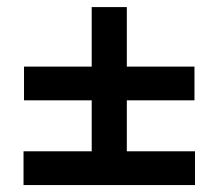

<svg xmlns="http://www.w3.org/2000/svg" viewBox="-20 -618 626 550"><path d="M47.4 -87.9V-184.6H242.7V-330.6H48.8V-427.2H242.7V-597.7H343.3V-427.2H537.1V-330.6H343.3V-184.6H538.6V-87.9Z"/></svg>

Font: Caskaydia Cove Medium
Style: Regular
Weight: 500
Monospace: yes
Designer: Aaron Bell
Foundry: Saja Typeworks
Version: Version 4.300; ttfautohint (v1.8.3)